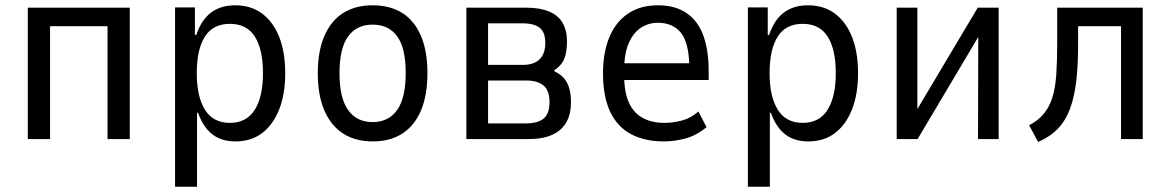

<svg xmlns="http://www.w3.org/2000/svg" viewBox="-20 -525 4421 725"><path d="M85 0V-496H470V0H386V-426H169V0Z M641 180V-497H716V-393H721Q741 -451 777.5 -478Q814 -505 868 -505Q928 -505 970 -473.5Q1012 -442 1034.5 -385Q1057 -328 1057 -248Q1057 -170 1034.5 -112.5Q1012 -55 970.5 -23Q929 9 869 9Q816 9 781.5 -18Q747 -45 728 -99H724V180ZM848 -61Q911 -61 942 -110.5Q973 -160 973 -249Q973 -338 942.5 -386.5Q912 -435 848 -435Q784 -435 753.5 -386.5Q723 -338 723 -249Q723 -160 754 -110.5Q785 -61 848 -61Z M1388 9Q1322 9 1276 -20.5Q1230 -50 1205 -107.5Q1180 -165 1180 -249Q1180 -332 1205 -389.5Q1230 -447 1276 -476Q1322 -505 1387 -505Q1453 -505 1499 -476Q1545 -447 1569.5 -389.5Q1594 -332 1594 -249Q1594 -165 1569.5 -107.5Q1545 -50 1499 -20.5Q1453 9 1388 9ZM1387 -64Q1447 -64 1479.5 -109.5Q1512 -155 1512 -249Q1512 -343 1480 -387.5Q1448 -432 1387 -432Q1327 -432 1294.5 -387.5Q1262 -343 1262 -249Q1262 -155 1294.5 -109.5Q1327 -64 1387 -64Z M1741 0V-496H1968Q2019 -496 2053.5 -481.5Q2088 -467 2104.5 -438.5Q2121 -410 2121 -369Q2121 -328 2110.5 -302.5Q2100 -277 2072 -259L2075 -255Q2098 -244 2111 -228Q2124 -212 2130 -190Q2136 -168 2136 -139Q2136 -70 2095.5 -35Q2055 0 1978 0ZM1823 -59H1964Q2010 -59 2032.5 -77Q2055 -95 2055 -140Q2055 -183 2032.5 -202Q2010 -221 1967 -221H1823ZM1823 -280H1954Q1996 -280 2017.5 -301Q2039 -322 2039 -363Q2039 -403 2018 -420Q1997 -437 1952 -437H1823Z M2486 9Q2415 9 2363.5 -18Q2312 -45 2284.5 -102Q2257 -159 2257 -248Q2257 -326 2280.5 -383.5Q2304 -441 2350.5 -473Q2397 -505 2465 -505Q2529 -505 2572 -476Q2615 -447 2635.5 -391.5Q2656 -336 2656 -256V-223H2320V-286H2600L2583 -264Q2583 -360 2552.5 -399.5Q2522 -439 2464 -439Q2429 -439 2400.5 -420.5Q2372 -402 2354.5 -363Q2337 -324 2337 -260V-239Q2337 -175 2355.5 -136Q2374 -97 2408 -79Q2442 -61 2489 -61Q2520 -61 2555 -70Q2590 -79 2617 -104L2648 -45Q2611 -14 2569.5 -2.5Q2528 9 2486 9Z M2804 180V-497H2879V-393H2884Q2904 -451 2940.5 -478Q2977 -505 3031 -505Q3091 -505 3133 -473.5Q3175 -442 3197.5 -385Q3220 -328 3220 -248Q3220 -170 3197.5 -112.5Q3175 -55 3133.5 -23Q3092 9 3032 9Q2979 9 2944.5 -18Q2910 -45 2891 -99H2887V180ZM3011 -61Q3074 -61 3105 -110.5Q3136 -160 3136 -249Q3136 -338 3105.5 -386.5Q3075 -435 3011 -435Q2947 -435 2916.5 -386.5Q2886 -338 2886 -249Q2886 -160 2917 -110.5Q2948 -61 3011 -61Z M3366 0V-496H3444V-98H3435L3672 -496H3751V0H3673L3674 -399H3682L3445 0Z M3900 11 3866 -52Q3899 -69 3920.5 -94.5Q3942 -120 3953.5 -156Q3965 -192 3968.5 -242.5Q3972 -293 3972 -360V-496H4295V0H4213V-426H4051V-358Q4051 -279 4044 -219Q4037 -159 4020.5 -114.5Q4004 -70 3975 -39.5Q3946 -9 3900 11Z"/></svg>

Font: Nunito Sans 7pt Condensed
Style: Regular
Weight: 400
Width: 3
Designer: Vernon Adams
Foundry: Vernon Adams
Version: Version 3.101;gftools[0.9.27]